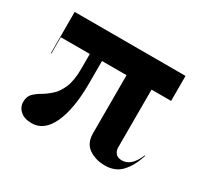

<svg xmlns="http://www.w3.org/2000/svg" viewBox="-104 -607 814 765"><g transform="rotate(30 303.0 -225.0)"><path d="M114 10Q79.5 10 61 -6.8Q42.5 -23.5 42.5 -48Q42.5 -72 56 -85.8Q69.5 -99.5 89.8 -111.2Q110 -123 130 -141Q150 -159 163.5 -191.2Q177 -223.5 177 -279V-345H43.5V-270H41V-460H551V-345H461V-79Q461 -64 470 -52.8Q479 -41.5 499 -41.5Q519.5 -41.5 536.5 -55.5Q553.5 -69.5 569 -105L571 -103Q554 -50.5 525.8 -20.2Q497.5 10 450.5 10Q408 10 377 -11Q346 -32 346 -78V-345H233V-243Q233 -124.5 201.8 -57.2Q170.5 10 114 10Z"/></g></svg>

Font: Bodoni* 72pt Medium
Style: Regular
Weight: 500
Version: Version 2.3